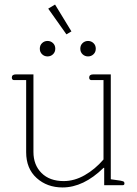

<svg xmlns="http://www.w3.org/2000/svg" viewBox="-20 -814 602 844"><path d="M192 -776 222 -794 294 -676 272 -663ZM155 -600Q155 -615 165 -624.5Q175 -634 189 -634Q203 -634 213 -624.5Q223 -615 223 -600Q223 -585 213 -575.5Q203 -566 189 -566Q175 -566 165 -575.5Q155 -585 155 -600ZM333 -600Q333 -615 343 -624.5Q353 -634 367 -634Q381 -634 391 -624.5Q401 -615 401 -600Q401 -585 391 -575.5Q381 -566 367 -566Q353 -566 343 -575.5Q333 -585 333 -600ZM95 -145V-462H41Q37 -462 34.5 -465Q32 -468 32 -473Q32 -487 50 -487H127V-146Q127 -89 162.5 -53.5Q198 -18 260 -18Q307 -18 352.5 -44Q398 -70 435 -113V-462H381Q377 -462 374.5 -465Q372 -468 372 -473Q372 -487 390 -487H467V-26L509 -20Q519 -18 523 -16Q527 -14 527 -8Q527 0 520 0H438V-76H435Q347 10 255 10Q187 10 141 -31.5Q95 -73 95 -145Z"/></svg>

Font: Maitree ExtraLight
Style: Regular
Weight: 275
Designer: CadsonDemak Team
Foundry: CadsonDemak
Version: Version 1.003